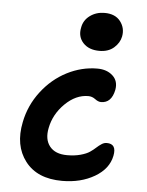

<svg xmlns="http://www.w3.org/2000/svg" viewBox="-50 -732 574 752"><g transform="rotate(5 237.0 -356.0)"><path d="M323.2 -541Q281.7 -541 259.3 -565.2Q236.8 -589.4 244.1 -625Q249 -654.8 273.7 -672.9Q298.3 -690.9 331.1 -690.9Q373 -690.9 393.3 -664.6Q413.6 -638.2 407.2 -605Q402.3 -579.6 380.4 -560.3Q358.4 -541 323.2 -541ZM222.2 -21Q124 -21 76.9 -82.5Q29.8 -144 48.8 -236.8Q62 -303.7 103.5 -357.9Q145 -412.1 202.6 -441.7Q260.3 -471.2 321.8 -471.2Q359.4 -471.2 382.3 -450.2Q405.3 -429.2 398.9 -394Q388.2 -341.8 347.2 -341.8Q335.9 -341.8 323.5 -351.3Q311 -360.8 295.9 -360.8Q247.1 -360.8 204.8 -319.3Q162.6 -277.8 151.9 -223.1Q142.6 -177.7 164.3 -150.4Q186 -123 232.9 -123Q262.7 -123 285.6 -129.4Q308.6 -135.7 321.5 -144.5Q334.5 -153.3 344.2 -162.4Q354 -171.4 363.8 -177.7Q373.5 -184.1 383.8 -184.1Q423.8 -184.1 414.1 -136.2Q403.8 -84.5 349.6 -52.7Q295.4 -21 222.2 -21Z"/></g></svg>

Font: Shantell Sans Irregular
Style: Italic
Weight: 500
Italic angle: -11.31°
Designer: Stephen Nixon, Anya Danilova, Shantell Martin
Foundry: Arrow Type
Version: Version 1.006;[9816181b4]